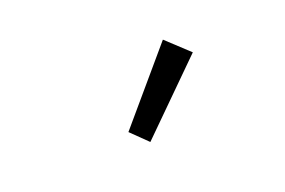

<svg xmlns="http://www.w3.org/2000/svg" viewBox="-46 -985 694 468"><g transform="rotate(-20 301.0 -751.0)"><path d="M281 -639 453 -809 395 -863 239 -680Z"/></g></svg>

Font: Noto Sans CJK SC DemiLight
Style: Regular
Weight: 350
Designer: Ryoko NISHIZUKA 西塚涼子 (kana, bopomofo & ideographs); Paul D. Hunt (Latin, Greek & Cyrillic); Sandoll Communications 산돌커뮤니
Foundry: Adobe
Version: Version 2.004;hotconv 1.0.118;makeotfexe 2.5.65603